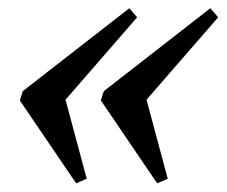

<svg xmlns="http://www.w3.org/2000/svg" viewBox="-20 -448 537 455"><path d="M124 -253.5 185.5 -24.5 160.5 -13.5 27 -210 34 -232 286.5 -428.5 305 -407 99.5 -170.5ZM316 -253.5 377.5 -24.5 352.5 -13.5 219 -210 226 -232 478.5 -428.5 497 -407 291.5 -170.5Z"/></svg>

Font: Newsreader 24pt Medium
Style: Italic
Weight: 500
Italic angle: -17°
Designer: Hugues Gentile
Foundry: Production Type
Version: Version 1.003